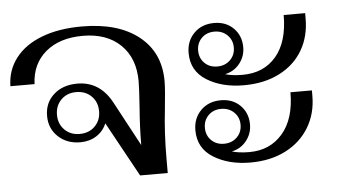

<svg xmlns="http://www.w3.org/2000/svg" viewBox="-44 -641 1256 713"><g transform="rotate(-5 583.5 -285.0)"><path d="M572 -341Q572 -311 564 -236Q554 -149 554 -53V0H451L339 -204Q327 -175 301 -158.5Q275 -142 241 -142Q191 -142 158.5 -172.5Q126 -203 126 -250Q126 -299 160 -329.5Q194 -360 248 -360Q333 -360 377 -276L465 -112Q465 -177 471 -252Q476 -324 476 -349Q476 -435 424.5 -485Q373 -535 284 -535Q197 -535 145 -491Q93 -447 90 -372H0Q1 -432 36 -477Q71 -522 134.5 -546Q198 -570 283 -570Q418 -570 495 -509Q572 -448 572 -341ZM320 -251Q320 -285 298 -307Q276 -329 241 -329Q207 -329 185 -307Q163 -285 163 -251Q163 -217 185 -195Q207 -173 241 -173Q276 -173 298 -195Q320 -217 320 -251Z M670 -437Q670 -482 699 -511Q728 -540 774 -540Q818 -540 846 -512Q874 -484 874 -441Q874 -407 853 -380.5Q832 -354 798 -347Q825 -339 863 -339Q942 -339 988 -393Q1034 -447 1034 -547H1114V-527Q1114 -460 1084 -409Q1054 -358 997.5 -329Q941 -300 864 -300Q783 -300 726.5 -335Q670 -370 670 -437ZM839 -443Q839 -471 820 -489.5Q801 -508 772 -508Q743 -508 724.5 -489.5Q706 -471 706 -443Q706 -415 724.5 -396.5Q743 -378 772 -378Q801 -378 820 -396.5Q839 -415 839 -443ZM670 -149Q670 -194 699 -223Q728 -252 774 -252Q818 -252 846 -224Q874 -196 874 -153Q874 -119 853 -92.5Q832 -66 798 -59Q825 -51 863 -51Q940 -51 987 -105.5Q1034 -160 1034 -259H1114V-239Q1114 -173 1083 -121.5Q1052 -70 995.5 -41Q939 -12 864 -12Q783 -12 726.5 -47Q670 -82 670 -149ZM839 -155Q839 -183 820 -201.5Q801 -220 772 -220Q743 -220 724.5 -201.5Q706 -183 706 -155Q706 -127 724.5 -108.5Q743 -90 772 -90Q801 -90 820 -108.5Q839 -127 839 -155Z"/></g></svg>

Font: Fahkwang
Style: Regular
Weight: 400
Version: Version 1.000; ttfautohint (v1.6)